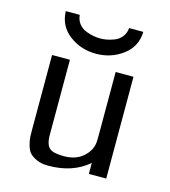

<svg xmlns="http://www.w3.org/2000/svg" viewBox="-100 -719 717 811"><g transform="rotate(15 258.5 -314.0)"><path d="M88 -639H149Q151 -616 164 -600Q177 -584 196 -577Q215 -570 230 -567.5Q245 -565 258 -565Q271 -565 285.5 -567.5Q300 -570 318.5 -577Q337 -584 350 -600Q363 -616 365 -639H427Q425 -574 374 -536Q323 -498 257 -498Q191 -498 140.5 -536Q90 -574 88 -639ZM80 -122V-445H158V-110Q159 -75 174.5 -60Q190 -45 238 -45Q290 -45 321.5 -72.5Q353 -100 357 -136Q358 -146 358 -165V-445H436V0H360V-48Q292 11 185 11Q155 11 134 1.5Q113 -8 102.5 -20Q92 -32 86.5 -53.5Q81 -75 80.5 -87.5Q80 -100 80 -122Z"/></g></svg>

Font: CMU Sans Serif
Style: Medium
Weight: 500
Version: Version 0.7.0